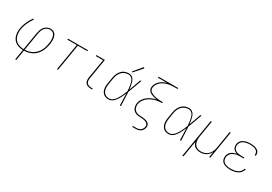

<svg xmlns="http://www.w3.org/2000/svg" viewBox="42 -1866 4523 3187"><g transform="rotate(30 2304.0 -273.0)"><path d="M259 205H280L313 8Q360 7 406.5 -5.5Q453 -18 494.5 -47.5Q536 -77 565 -118Q594 -159 609.5 -205Q625 -251 633 -297Q637 -323 639 -349Q641 -375 638.5 -400Q636 -425 628.5 -448.5Q621 -472 606 -491.5Q591 -511 568 -520.5Q545 -530 519 -530Q486 -530 454.5 -515.5Q423 -501 401 -473Q379 -445 368 -413.5Q357 -382 351 -350L295 -11Q244 -12 198 -30Q152 -48 124 -87.5Q96 -127 89 -177Q82 -227 90 -278Q101 -341 129 -402.5Q157 -464 197 -519L180 -530Q139 -474 110 -410Q81 -346 70 -280Q63 -236 66 -192.5Q69 -149 86 -110.5Q103 -72 134 -45Q165 -18 206.5 -5.5Q248 7 292 8ZM316 -11 372 -347Q376 -375 385.5 -403.5Q395 -432 413.5 -457.5Q432 -483 459.5 -497Q487 -511 516 -511Q539 -511 559.5 -502Q580 -493 592 -475Q604 -457 610 -436Q616 -415 617.5 -392Q619 -369 617.5 -346Q616 -323 612 -300Q605 -257 591 -214Q577 -171 550 -132.5Q523 -94 485 -65.5Q447 -37 403.5 -25Q360 -13 316 -11Z M941 0H962L1047 -511H1228L1231 -530H847L844 -511H1026Z M1590 0H1617V-19H1590Q1565 -19 1542.5 -26Q1520 -33 1505.5 -51Q1491 -69 1488.5 -93Q1486 -117 1490 -141L1554 -530H1391V-511H1530L1469 -145Q1464 -116 1467.5 -87.5Q1471 -59 1489 -38Q1507 -17 1534 -8.5Q1561 0 1590 0Z M1931 8Q1963 8 1993 -9Q2023 -26 2044.5 -52.5Q2066 -79 2083 -107.5Q2100 -136 2113.5 -166Q2127 -196 2140 -226Q2142 -170 2143.5 -113.5Q2145 -57 2147 0H2168Q2164 -66 2162 -132.5Q2160 -199 2156 -265Q2181 -331 2205 -397.5Q2229 -464 2253 -530H2232Q2212 -474 2192.5 -418Q2173 -362 2152 -306Q2149 -336 2144.5 -366Q2140 -396 2132 -425Q2124 -454 2110 -480Q2096 -506 2071 -522Q2046 -538 2014 -538Q1976 -538 1937.5 -523.5Q1899 -509 1871 -477.5Q1843 -446 1828 -409Q1813 -372 1807 -333L1789 -223Q1783 -190 1782.5 -157Q1782 -124 1790.5 -93.5Q1799 -63 1818.5 -38.5Q1838 -14 1868.5 -3Q1899 8 1931 8ZM1931 -11Q1902 -11 1875.5 -21.5Q1849 -32 1832.5 -54.5Q1816 -77 1809.5 -104.5Q1803 -132 1803.5 -161.5Q1804 -191 1809 -220L1827 -330Q1833 -365 1846 -399Q1859 -433 1884.5 -462Q1910 -491 1944.5 -505Q1979 -519 2014 -519Q2041 -519 2063 -505Q2085 -491 2097 -469Q2109 -447 2116 -422.5Q2123 -398 2127 -372Q2131 -346 2133.5 -320Q2136 -294 2138 -268Q2126 -236 2112.5 -204Q2099 -172 2082.5 -141Q2066 -110 2045.5 -81.5Q2025 -53 1995 -32Q1965 -11 1931 -11ZM2053 -579 2192 -737 2174 -751 2039 -590Z M2502 205H2571Q2594 205 2618.5 199Q2643 193 2664 177.5Q2685 162 2696.5 139.5Q2708 117 2712 93Q2717 68 2706.5 45.5Q2696 23 2676 10.5Q2656 -2 2632 -8.5Q2608 -15 2583 -17Q2558 -19 2533 -19.5Q2508 -20 2484 -25Q2460 -30 2440 -44Q2420 -58 2408 -78Q2396 -98 2392.5 -123Q2389 -148 2393 -173Q2400 -214 2426.5 -251.5Q2453 -289 2490 -315Q2527 -341 2568.5 -356.5Q2610 -372 2652 -378.5Q2694 -385 2736 -385L2735 -386L2736 -390V-391V-403L2735 -404Q2711 -404 2686 -405.5Q2661 -407 2636.5 -409.5Q2612 -412 2588.5 -417.5Q2565 -423 2543 -431.5Q2521 -440 2501 -453Q2481 -466 2473 -489Q2465 -512 2469 -537Q2476 -575 2501 -609Q2526 -643 2561.5 -664Q2597 -685 2635 -696.5Q2673 -708 2711.5 -712Q2750 -716 2789 -716H2838L2841 -735H2465L2462 -716H2635Q2592 -704 2552 -680.5Q2512 -657 2484 -619Q2456 -581 2449 -538Q2444 -511 2452 -485.5Q2460 -460 2480.5 -444Q2501 -428 2525 -418Q2549 -408 2575 -402Q2601 -396 2627 -392Q2584 -383 2543.5 -366Q2503 -349 2466.5 -321.5Q2430 -294 2404.5 -255.5Q2379 -217 2372 -175Q2369 -154 2370.5 -133Q2372 -112 2378 -93Q2384 -74 2395.5 -58Q2407 -42 2423 -30.5Q2439 -19 2458 -12Q2477 -5 2498 -3Q2519 -1 2540 0Q2561 1 2582 2.5Q2603 4 2622.5 9.5Q2642 15 2659.5 25Q2677 35 2686 53.5Q2695 72 2691 93Q2687 119 2670 143Q2653 167 2626.5 176.5Q2600 186 2574 186H2505Z M3083 8Q3115 8 3145 -9Q3175 -26 3196.5 -52.5Q3218 -79 3235 -107.5Q3252 -136 3265.5 -166Q3279 -196 3292 -226Q3294 -170 3295.5 -113.5Q3297 -57 3299 0H3320Q3316 -66 3314 -132.5Q3312 -199 3308 -265Q3333 -331 3357 -397.5Q3381 -464 3405 -530H3384Q3364 -474 3344.5 -418Q3325 -362 3304 -306Q3301 -336 3296.5 -366Q3292 -396 3284 -425Q3276 -454 3262 -480Q3248 -506 3223 -522Q3198 -538 3166 -538Q3128 -538 3089.5 -523.5Q3051 -509 3023 -477.5Q2995 -446 2980 -409Q2965 -372 2959 -333L2941 -223Q2935 -190 2934.5 -157Q2934 -124 2942.5 -93.5Q2951 -63 2970.5 -38.5Q2990 -14 3020.5 -3Q3051 8 3083 8ZM3083 -11Q3054 -11 3027.5 -21.5Q3001 -32 2984.5 -54.5Q2968 -77 2961.5 -104.5Q2955 -132 2955.5 -161.5Q2956 -191 2961 -220L2979 -330Q2985 -365 2998 -399Q3011 -433 3036.5 -462Q3062 -491 3096.5 -505Q3131 -519 3166 -519Q3193 -519 3215 -505Q3237 -491 3249 -469Q3261 -447 3268 -422.5Q3275 -398 3279 -372Q3283 -346 3285.5 -320Q3288 -294 3290 -268Q3278 -236 3264.5 -204Q3251 -172 3234.5 -141Q3218 -110 3197.5 -81.5Q3177 -53 3147 -32Q3117 -11 3083 -11Z M3462 205H3483L3534 -103Q3542 -69 3563.5 -42.5Q3585 -16 3618.5 -4Q3652 8 3689 8Q3725 8 3762 -3.5Q3799 -15 3828.5 -42Q3858 -69 3876 -104L3859 0H3880L3967 -530H3946L3892 -199Q3887 -170 3877 -141.5Q3867 -113 3848.5 -87.5Q3830 -62 3804 -44Q3778 -26 3748.5 -18.5Q3719 -11 3690 -11Q3660 -11 3631.5 -20.5Q3603 -30 3584 -51.5Q3565 -73 3556.5 -101Q3548 -129 3548 -159.5Q3548 -190 3553 -220L3604 -530H3583Z M4263 8Q4297 8 4331.5 2.5Q4366 -3 4399 -18.5Q4432 -34 4456 -63Q4480 -92 4487 -127H4466Q4460 -96 4437.5 -71Q4415 -46 4385 -33Q4355 -20 4324.5 -15.5Q4294 -11 4263 -11Q4231 -11 4200.5 -16.5Q4170 -22 4144 -38Q4118 -54 4106.5 -83Q4095 -112 4100 -144Q4105 -169 4119.5 -192.5Q4134 -216 4157.5 -230.5Q4181 -245 4206 -253Q4231 -261 4256.5 -263.5Q4282 -266 4308 -266H4365L4368 -285H4311Q4281 -285 4252.5 -290.5Q4224 -296 4200 -310.5Q4176 -325 4165.5 -352Q4155 -379 4160 -409Q4164 -431 4177 -452Q4190 -473 4211 -486.5Q4232 -500 4255 -507Q4278 -514 4300.5 -516.5Q4323 -519 4346 -519Q4374 -519 4401 -515Q4428 -511 4451.5 -499Q4475 -487 4488.5 -463.5Q4502 -440 4497 -412Q4497 -409 4496 -405H4517Q4518 -409 4518 -413Q4523 -438 4514 -461.5Q4505 -485 4486.5 -500Q4468 -515 4445 -523.5Q4422 -532 4397 -535Q4372 -538 4346 -538Q4321 -538 4295 -535Q4269 -532 4244 -523.5Q4219 -515 4195.5 -499.5Q4172 -484 4158 -460.5Q4144 -437 4140 -412Q4135 -380 4144 -350.5Q4153 -321 4177.5 -303Q4202 -285 4231 -277Q4205 -272 4180 -262.5Q4155 -253 4132.5 -236.5Q4110 -220 4097 -196Q4084 -172 4080 -147Q4074 -110 4086.5 -77Q4099 -44 4128 -25Q4157 -6 4192 1Q4227 8 4263 8Z"/></g></svg>

Font: Iosevka Sparkle Thin Oblique
Style: Regular
Weight: 100
Italic angle: -9°
Designer: Belleve Invis
Foundry: Belleve Invis
Version: Version 4.5.0; ttfautohint (v1.8.3)